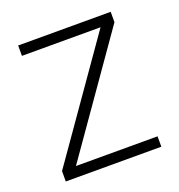

<svg xmlns="http://www.w3.org/2000/svg" viewBox="-98 -579 617 661"><g transform="rotate(-20 210.5 -248.0)"><path d="M33 0V-38L327 -458H39V-496H378V-458L84 -38H383V0Z"/></g></svg>

Font: DM Sans 28pt ExtraLight
Style: Regular
Weight: 250
Version: Version 4.004;gftools[0.9.30]